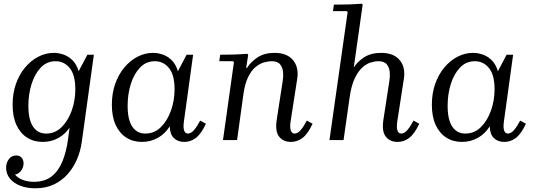

<svg xmlns="http://www.w3.org/2000/svg" viewBox="-20 -755 2875 1035"><path d="M13 150Q13 122 28 102.5Q43 83 67 83Q86 83 96.5 95Q107 107 107 126Q107 146 94.5 164Q82 182 61 186Q75 204 102 214.5Q129 225 163 225Q221 225 258 196Q295 167 316.5 115Q338 63 347 -6L355 -67Q333 -33 295 -11.5Q257 10 210 10Q162 10 125.5 -13.5Q89 -37 68.5 -81.5Q48 -126 48 -190Q48 -252 66 -303Q84 -354 115.5 -391.5Q147 -429 187 -449.5Q227 -470 270 -470Q297 -470 323.5 -460.5Q350 -451 371.5 -429.5Q393 -408 404 -371L451 -460H486L421 9Q414 60 394.5 105Q375 150 343.5 185Q312 220 269 240Q226 260 170 260Q124 260 88.5 246Q53 232 33 207Q13 182 13 150ZM133 -185Q133 -110 158 -72.5Q183 -35 229 -35Q277 -35 312 -69.5Q347 -104 366.5 -158.5Q386 -213 386 -274Q386 -351 356 -388Q326 -425 280 -425Q232 -425 199.5 -390.5Q167 -356 150 -301.5Q133 -247 133 -185Z M583 -190Q583 -252 601 -303Q619 -354 650.5 -391.5Q682 -429 722 -449.5Q762 -470 805 -470Q832 -470 858.5 -460.5Q885 -451 906.5 -429.5Q928 -408 939 -371L986 -460H1021L971 -97Q967 -66 973 -50.5Q979 -35 993 -35Q1010 -35 1026.5 -54.5Q1043 -74 1059 -105L1090 -88Q1065 -34 1036.5 -12Q1008 10 973 10Q939 10 917.5 -10.5Q896 -31 895 -74Q870 -34 831 -12Q792 10 745 10Q697 10 660.5 -13.5Q624 -37 603.5 -81.5Q583 -126 583 -190ZM668 -185Q668 -110 693 -72.5Q718 -35 764 -35Q812 -35 847 -69.5Q882 -104 901.5 -158.5Q921 -213 921 -274Q921 -351 891 -388Q861 -425 815 -425Q767 -425 734.5 -390.5Q702 -356 685 -301.5Q668 -247 668 -185Z M1634 -105 1665 -88Q1640 -34 1611.5 -12Q1583 10 1548 10Q1507 10 1484.5 -18.5Q1462 -47 1472 -111L1504 -319Q1508 -341 1506 -365.5Q1504 -390 1490.5 -407.5Q1477 -425 1444 -425Q1426 -425 1403 -418.5Q1380 -412 1357.5 -393.5Q1335 -375 1317.5 -339.5Q1300 -304 1292 -246L1258 0H1182L1241 -420L1236 -425H1162L1167 -460Q1206 -460 1239.5 -461Q1273 -462 1313 -465L1318 -460L1307 -389H1312Q1331 -421 1368 -445.5Q1405 -470 1460 -470Q1527 -470 1559.5 -431Q1592 -392 1582 -329L1546 -97Q1542 -66 1548 -50.5Q1554 -35 1568 -35Q1585 -35 1601.5 -54.5Q1618 -74 1634 -105Z M2209 -105 2240 -88Q2215 -34 2186.5 -12Q2158 10 2123 10Q2082 10 2059.5 -18.5Q2037 -47 2047 -111L2079 -319Q2083 -341 2081 -365.5Q2079 -390 2065.5 -407.5Q2052 -425 2019 -425Q2001 -425 1978 -418Q1955 -411 1932.5 -390.5Q1910 -370 1892 -332Q1874 -294 1865 -232L1832 0H1756L1854 -690L1849 -695H1775L1780 -730Q1819 -730 1854.5 -731Q1890 -732 1930 -735L1935 -730L1887 -391Q1907 -423 1943.5 -446.5Q1980 -470 2035 -470Q2102 -470 2134.5 -431Q2167 -392 2157 -329L2121 -97Q2117 -66 2123 -50.5Q2129 -35 2143 -35Q2160 -35 2176.5 -54.5Q2193 -74 2209 -105Z M2308 -190Q2308 -252 2326 -303Q2344 -354 2375.5 -391.5Q2407 -429 2447 -449.5Q2487 -470 2530 -470Q2557 -470 2583.5 -460.5Q2610 -451 2631.5 -429.5Q2653 -408 2664 -371L2711 -460H2746L2696 -97Q2692 -66 2698 -50.5Q2704 -35 2718 -35Q2735 -35 2751.5 -54.5Q2768 -74 2784 -105L2815 -88Q2790 -34 2761.5 -12Q2733 10 2698 10Q2664 10 2642.5 -10.5Q2621 -31 2620 -74Q2595 -34 2556 -12Q2517 10 2470 10Q2422 10 2385.5 -13.5Q2349 -37 2328.5 -81.5Q2308 -126 2308 -190ZM2393 -185Q2393 -110 2418 -72.5Q2443 -35 2489 -35Q2537 -35 2572 -69.5Q2607 -104 2626.5 -158.5Q2646 -213 2646 -274Q2646 -351 2616 -388Q2586 -425 2540 -425Q2492 -425 2459.5 -390.5Q2427 -356 2410 -301.5Q2393 -247 2393 -185Z"/></svg>

Font: Brygada 1918
Style: Italic
Weight: 400
Italic angle: -8°
Designer: Mateusz Machalski | Borys Kosmynka | Przemek Hoffer
Foundry: NIEPODLEGLA 2018
Version: Version 3.006